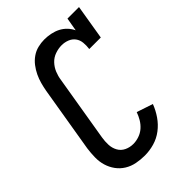

<svg xmlns="http://www.w3.org/2000/svg" viewBox="-221 -838 941 941"><g transform="rotate(-45 250.0 -367.5)"><path d="M213 8Q184 8 156 2.5Q128 -3 104.5 -17.5Q81 -32 65 -54Q49 -76 41 -102.5Q33 -129 33.5 -158.5Q34 -188 38 -217L95 -559Q99 -581 105 -603Q111 -625 121 -646Q131 -667 145.5 -686Q160 -705 179.5 -718.5Q199 -732 221.5 -737.5Q244 -743 266 -743Q288 -743 310 -738.5Q332 -734 350.5 -724.5Q369 -715 383.5 -700Q398 -685 407 -666L419 -735H499L469 -554H389Q392 -575 390 -596Q388 -617 376.5 -632.5Q365 -648 346 -655.5Q327 -663 306 -663Q284 -663 261 -655Q238 -647 221.5 -629.5Q205 -612 196 -590Q187 -568 184 -546L127 -204Q123 -180 124 -156Q125 -132 136 -112Q147 -92 168 -82Q189 -72 213 -72Q233 -72 253.5 -79Q274 -86 290 -100Q306 -114 317 -132.5Q328 -151 335 -171L419 -143Q407 -111 387 -82Q367 -53 339.5 -32Q312 -11 279 -1.5Q246 8 213 8Z"/></g></svg>

Font: Iosevka Slab Medium
Style: Italic
Weight: 500
Italic angle: -9°
Monospace: yes
Designer: Belleve Invis
Foundry: Belleve Invis
Version: Version 11.1.0; ttfautohint (v1.8.3)